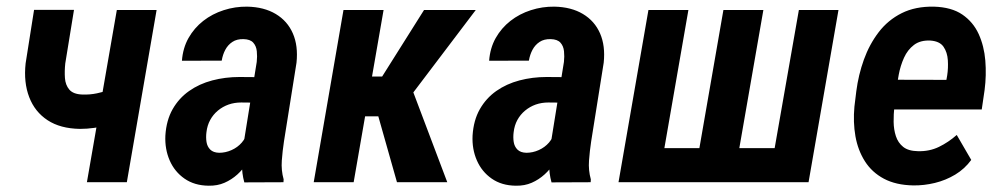

<svg xmlns="http://www.w3.org/2000/svg" viewBox="-20 -559 3074 589"><path d="M460.4 -528.3 369.1 0H246.6L338.4 -528.3ZM362.8 -299.3 352.5 -193.8Q333.5 -183.6 312.3 -176.8Q291 -169.9 269 -166.7Q247.1 -163.6 225.1 -163.6Q165 -164.6 126 -190.2Q86.9 -215.8 69.6 -261Q52.2 -306.2 58.6 -364.7L84.5 -528.8H207L180.2 -364.3Q177.7 -340.8 179.2 -319.6Q180.7 -298.3 192.6 -284.2Q204.6 -270 232.4 -269Q255.4 -268.1 277.3 -272.7Q299.3 -277.3 320.6 -284.7Q341.8 -292 362.8 -299.3Z M726.6 -114.3 767.6 -369.1Q769.5 -385.7 767.8 -401.9Q766.1 -418 756.8 -428.2Q747.6 -438.5 727.1 -439Q706.5 -439.5 692.9 -430.4Q679.2 -421.4 671.1 -406.2Q663.1 -391.1 660.2 -373L538.1 -372.6Q541 -411.6 558.3 -442.4Q575.7 -473.1 603.5 -494.9Q631.3 -516.6 666.3 -527.8Q701.2 -539.1 738.3 -538.6Q790 -537.6 825.9 -516.1Q861.8 -494.6 878.4 -456.5Q895 -418.5 889.6 -366.7L851.1 -125Q846.7 -96.2 844.5 -66.4Q842.3 -36.6 850.1 -8.8L849.6 0L729.5 0.5Q721.7 -27.3 722.4 -56.6Q723.1 -85.9 726.6 -114.3ZM778.3 -322.3 765.6 -244.1 720.2 -244.6Q699.2 -244.6 681.2 -238.3Q663.1 -231.9 648.4 -219.7Q633.8 -207.5 624.8 -190.9Q615.7 -174.3 613.3 -153.3Q611.3 -137.7 613.5 -123.5Q615.7 -109.4 625 -100.1Q634.3 -90.8 652.3 -90.3Q671.9 -90.3 690.4 -98.6Q709 -106.9 721.9 -121.8Q734.9 -136.7 737.8 -156.7L759.3 -105.5Q751.5 -82 738.8 -61Q726.1 -40 708.3 -23.9Q690.4 -7.8 668.7 1.7Q647 11.2 620.1 10.7Q576.7 10.3 546.1 -11Q515.6 -32.2 500.5 -66.9Q485.4 -101.6 487.3 -143.1Q490.2 -189.9 509.5 -223.9Q528.8 -257.8 560.1 -279.8Q591.3 -301.8 631.1 -312.3Q670.9 -322.8 714.4 -322.8Z M1156.7 -528.3 1064.9 0H942.4L1033.7 -528.3ZM1439.5 -528.3 1192.4 -202.1H1075.2L1080.1 -324.2H1152.3L1280.8 -528.3ZM1197.8 0 1132.8 -229.5 1240.7 -294.9 1352.1 0Z M1668.9 -114.3 1710 -369.1Q1711.9 -385.7 1710.2 -401.9Q1708.5 -418 1699.2 -428.2Q1689.9 -438.5 1669.4 -439Q1648.9 -439.5 1635.3 -430.4Q1621.6 -421.4 1613.5 -406.2Q1605.5 -391.1 1602.5 -373L1480.5 -372.6Q1483.4 -411.6 1500.7 -442.4Q1518.1 -473.1 1545.9 -494.9Q1573.7 -516.6 1608.6 -527.8Q1643.6 -539.1 1680.7 -538.6Q1732.4 -537.6 1768.3 -516.1Q1804.2 -494.6 1820.8 -456.5Q1837.4 -418.5 1832 -366.7L1793.5 -125Q1789.1 -96.2 1786.9 -66.4Q1784.7 -36.6 1792.5 -8.8L1792 0L1671.9 0.5Q1664.1 -27.3 1664.8 -56.6Q1665.5 -85.9 1668.9 -114.3ZM1720.7 -322.3 1708 -244.1 1662.6 -244.6Q1641.6 -244.6 1623.5 -238.3Q1605.5 -231.9 1590.8 -219.7Q1576.2 -207.5 1567.1 -190.9Q1558.1 -174.3 1555.7 -153.3Q1553.7 -137.7 1555.9 -123.5Q1558.1 -109.4 1567.4 -100.1Q1576.7 -90.8 1594.7 -90.3Q1614.3 -90.3 1632.8 -98.6Q1651.4 -106.9 1664.3 -121.8Q1677.2 -136.7 1680.2 -156.7L1701.7 -105.5Q1693.8 -82 1681.2 -61Q1668.5 -40 1650.6 -23.9Q1632.8 -7.8 1611.1 1.7Q1589.4 11.2 1562.5 10.7Q1519 10.3 1488.5 -11Q1458 -32.2 1442.9 -66.9Q1427.7 -101.6 1429.7 -143.1Q1432.6 -189.9 1451.9 -223.9Q1471.2 -257.8 1502.4 -279.8Q1533.7 -301.8 1573.5 -312.3Q1613.3 -322.8 1656.7 -322.8Z M1969.2 -528.3H2091.8L2018.1 -104.5H2125.5L2199.2 -528.3H2321.8L2248 -104.5H2356.4L2430.7 -528.3H2552.2L2460.4 0H1877.4Z M2781.2 9.8Q2728.5 8.8 2691.7 -10.7Q2654.8 -30.3 2633.3 -64.2Q2611.8 -98.1 2604.2 -141.1Q2596.7 -184.1 2601.1 -231.9L2606.9 -279.3Q2613.3 -329.1 2630.1 -376Q2647 -422.9 2675.5 -460.2Q2704.1 -497.6 2746.1 -518.6Q2788.1 -539.6 2844.7 -538.6Q2898.9 -537.1 2932.1 -514.4Q2965.3 -491.7 2982.2 -454.8Q2999 -418 3002.7 -373Q3006.3 -328.1 3000.5 -283.2L2991.7 -223.1H2652.8L2668.9 -314.5L2883.3 -314L2885.7 -327.6Q2889.2 -350.1 2887.7 -374.3Q2886.2 -398.4 2874.5 -415.5Q2862.8 -432.6 2834 -434.6Q2803.2 -436 2783.7 -421.1Q2764.2 -406.2 2753.2 -381.8Q2742.2 -357.4 2737.1 -330.1Q2731.9 -302.7 2729.5 -279.3L2723.6 -231.4Q2721.2 -208.5 2721.4 -185.1Q2721.7 -161.6 2728.3 -141.4Q2734.9 -121.1 2750.7 -108.4Q2766.6 -95.7 2795.9 -95.2Q2831.1 -94.2 2860.4 -108.4Q2889.6 -122.6 2915 -145L2959.5 -68.4Q2939.5 -41 2910.4 -23.4Q2881.3 -5.9 2847.9 2.2Q2814.5 10.3 2781.2 9.8Z"/></svg>

Font: Roboto Condensed SemiBold
Style: Italic
Weight: 600
Italic angle: -12°
Designer: Christian Robertson
Foundry: Google
Version: Version 3.008; 2023